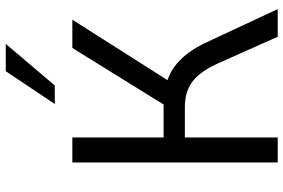

<svg xmlns="http://www.w3.org/2000/svg" viewBox="-180 -812 992 672"><g transform="rotate(-90 316.0 -476.0)"><path d="M83.3 -718.8H170.8V-399.4H299.4L276.2 -383.3L484.1 -718.8H583.1L361.1 -369.5L327.9 -396Q387.1 -388.4 429.4 -353Q471.8 -317.5 503.2 -250.5L620.1 0H523.3L429.7 -210.1Q401.6 -272 366.3 -298.5Q330.9 -325 277.2 -325H170.8V0H83.3ZM402.8 -951.8H498.4L352.8 -780.3H288Z"/></g></svg>

Font: Min Sans VF VF
Style: Regular
Weight: 400
Designer: Jinseong-Kim, NotoSansCJK, Nunito
Foundry: Jinseong-Kim
Version: Version 1.420;Glyphs 3.1.2 (3151)